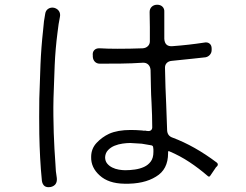

<svg xmlns="http://www.w3.org/2000/svg" viewBox="-20 -779 1040 811"><path d="M505 -3Q438 -4 401 -38Q364 -71 365 -116Q365 -151 388 -175.5Q411 -200 441 -214Q477 -230 532 -230Q543 -230 555 -229.5Q567 -229 579 -228Q583 -228 584 -227H596Q597 -226 601 -226Q612 -224 618 -229Q624 -234 623 -245Q623 -289 620 -347Q618 -378 617.5 -411.5Q617 -445 616 -483Q615 -498 606 -506.5Q597 -515 582 -514Q537 -511 492 -510.5Q447 -510 402 -510Q389 -510 381 -518Q373 -526 372 -539V-544Q370 -559 378.5 -567.5Q387 -576 402 -575Q418 -574 436.5 -573.5Q455 -573 477 -573Q503 -573 529.5 -573.5Q556 -574 583 -575Q597 -576 605.5 -585Q614 -594 613 -608V-665L612 -728Q612 -742 621 -750.5Q630 -759 644 -759Q658 -759 666.5 -750.5Q675 -742 674 -728V-615Q676 -581 709 -584Q777 -589 842 -599Q856 -602 865 -595Q874 -588 874 -574V-568Q874 -556 866.5 -547.5Q859 -539 848 -537Q822 -534 793 -531Q753 -527 706 -522Q692 -521 684 -512.5Q676 -504 677 -490Q678 -448 679 -410.5Q680 -373 682 -339L686 -227Q688 -205 708 -198Q802 -163 896 -92Q903 -86 898 -78L892 -72L891 -71V-70Q890 -69 890 -69L869 -38Q864 -29 857 -36Q820 -68 780 -94.5Q740 -121 695 -140Q690 -142 690 -137V-132Q690 -63 639 -33Q588 -1 505 -3ZM157 -15Q152 -65 149.5 -113.5Q147 -162 146 -212Q145 -284 146 -362Q148 -434 151 -506.5Q154 -579 162 -651Q165 -692 171 -721Q173 -735 184 -742Q195 -749 209 -746Q223 -742 229.5 -731.5Q236 -721 233 -707Q230 -693 227.5 -676.5Q225 -660 223 -642Q214 -573 211 -503.5Q208 -434 206 -365Q205 -327 205.5 -290Q206 -253 207 -218Q208 -183 210 -150.5Q212 -118 214 -89Q215 -54 220 -27Q223 4 194 11H193Q162 16 157 -15ZM509 -60Q529 -60 550 -63Q571 -66 588.5 -74Q606 -82 617 -97Q628 -112 628 -137V-148L627 -156Q627 -163 620 -165Q609 -167 599.5 -168.5Q590 -170 579 -172Q567 -173 555 -173.5Q543 -174 530 -175Q516 -175 498 -172.5Q480 -170 464 -163.5Q448 -157 436.5 -145Q425 -133 424 -115Q424 -99 432.5 -88.5Q441 -78 454 -71.5Q467 -65 482 -62.5Q497 -60 509 -60Z"/></svg>

Font: Higure Gothic
Style: Regular
Weight: 400
Designer: Yoshimichi Ohira
Foundry: Positype
Version: Version 1.000